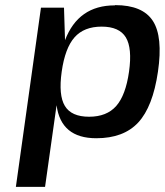

<svg xmlns="http://www.w3.org/2000/svg" viewBox="-20 -531 644 750"><path d="M428 -510 430 -511Q537 -511 577 -449.5Q617 -388 597 -251Q577 -114 520 -52.5Q463 9 356 9Q218 9 201 -120L156 199H42L140 -501H230L234 -374Q286 -510 428 -510ZM471.5 -385Q446 -427 377 -427Q308 -427 271 -385Q234 -343 221 -251Q208 -159 233.5 -117Q259 -75 328 -75Q397 -75 434 -117Q471 -159 484 -251Q497 -343 471.5 -385Z"/></svg>

Font: Fivo Sans Modern Med
Style: Italic
Weight: 450
Designer: Alexander Slobzheninov
Foundry: Alexander Slobzheninov
Version: 1.0